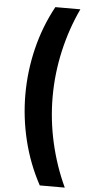

<svg xmlns="http://www.w3.org/2000/svg" viewBox="-62 -798 460 1017"><g transform="rotate(5 167.5 -290.0)"><path d="M190 -764Q131 -656 101.5 -535Q72 -414 72 -290Q72 -167 101.5 -46Q131 75 190 184H323Q272 75 244.5 -46Q217 -167 217 -290Q217 -414 244.5 -535Q272 -656 323 -764Z"/></g></svg>

Font: SpinnyJost
Style: Bold
Weight: 700
Version: Version 3.710